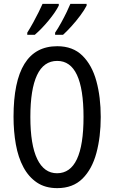

<svg xmlns="http://www.w3.org/2000/svg" viewBox="-20 -963 590 993"><path d="M501 -358Q501 -255 478.5 -171.5Q456 -88 406.5 -39Q357 10 276 10Q214 10 171 -19Q128 -48 101 -98.5Q74 -149 62 -216Q50 -283 50 -359Q50 -724 276 -724Q357 -724 406.5 -675Q456 -626 478.5 -543.5Q501 -461 501 -358ZM137 -358Q137 -214 172.5 -140.5Q208 -67 275 -67Q412 -67 412 -358Q412 -648 276 -648Q206 -648 171.5 -574.5Q137 -501 137 -358ZM428 -934Q417 -912 395.5 -883Q374 -854 349.5 -827Q325 -800 306 -783H265V-794Q280 -816 296 -845Q312 -874 325 -901Q338 -928 344 -943H428ZM284 -934Q267 -900 231.5 -857Q196 -814 160 -783H121V-794Q136 -818 151.5 -846Q167 -874 180 -900.5Q193 -927 200 -943H284Z"/></svg>

Font: Noto Sans Gurmukhi ExtraCondensed
Style: Regular
Weight: 400
Width: 2
Designer: Jelle Bosma - Monotype Design Team
Foundry: Monotype Imaging Inc.
Version: Version 2.004; ttfautohint (v1.8.4.7-5d5b)